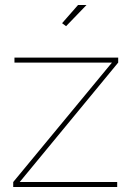

<svg xmlns="http://www.w3.org/2000/svg" viewBox="-20 -750 528 770"><path d="M33 0V-20L429 -499H38V-519H454V-499L59 -20H450V0ZM327 -730 245 -645 229 -657 293 -730Z"/></svg>

Font: Raleway
Style: Thin
Weight: 100
Designer: Matt McInerney, Pablo Impallari, Rodrigo Fuenzalida
Foundry: Matt McInerney, Pablo Impallari, Rodrigo Fuenzalida
Version: Version 3.000